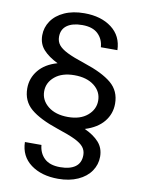

<svg xmlns="http://www.w3.org/2000/svg" viewBox="-98 -778 770 1040"><g transform="rotate(10 287.5 -258.0)"><path d="M391 -95Q442 -72 470.5 -40Q499 -8 499 39Q499 82 474.5 118Q450 154 403.5 175Q357 196 295 196Q203 196 144.5 152.5Q86 109 84 31H175Q179 76 208.5 104Q238 132 295 132Q349 132 378.5 110.5Q408 89 408 46Q408 21 393.5 2.5Q379 -16 345 -32.5Q311 -49 247 -70Q145 -104 95.5 -146Q46 -188 46 -258Q46 -314 81.5 -357.5Q117 -401 184 -420Q133 -445 104.5 -476.5Q76 -508 76 -555Q76 -598 100.5 -634Q125 -670 171.5 -691Q218 -712 281 -712Q373 -712 431 -668Q489 -624 491 -546H400Q397 -590 367.5 -618.5Q338 -647 281 -647Q227 -647 197 -625.5Q167 -604 167 -563Q167 -537 181.5 -518.5Q196 -500 230 -483Q264 -466 328 -445Q429 -412 479 -370Q529 -328 529 -258Q529 -202 494 -159Q459 -116 391 -95ZM139 -258Q139 -209 180 -176Q221 -143 290 -143Q357 -143 396.5 -176.5Q436 -210 436 -258Q436 -308 395 -340Q354 -372 286 -372Q218 -372 178.5 -339Q139 -306 139 -258Z"/></g></svg>

Font: Fz Poppins
Style: Regular
Weight: 400
Designer: Ninad Kale (Devanagari), Jonny Pinhorn (Latin)
Foundry: Indian Type Foundry
Version: Vit hóa bi Vntype.Com & FontZin.Com